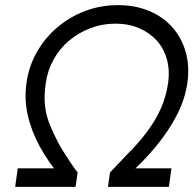

<svg xmlns="http://www.w3.org/2000/svg" viewBox="-20 -727 752 747"><path d="M39 0 49 -72H241L216 -40Q168 -96 135 -156.5Q102 -217 88 -279Q74 -341 83 -404Q92 -469 123.5 -524.5Q155 -580 203.5 -621Q252 -662 312 -684.5Q372 -707 439 -707Q506 -707 560 -684.5Q614 -662 650.5 -621Q687 -580 702.5 -524.5Q718 -469 709 -404Q700 -341 668 -279Q636 -217 586 -156.5Q536 -96 472 -40L458 -72H647L637 0H400L408 -56Q426 -74 441 -90.5Q456 -107 470 -121.5Q484 -136 496 -148Q530 -184 558 -222.5Q586 -261 606 -305.5Q626 -350 634 -403Q641 -453 629.5 -495.5Q618 -538 590 -569Q562 -600 521 -617.5Q480 -635 429 -635Q378 -635 332 -617.5Q286 -600 249 -569Q212 -538 188.5 -495.5Q165 -453 158 -403Q151 -355 155 -317Q159 -279 173 -244Q187 -209 207 -171Q216 -154 227 -137Q238 -120 248.5 -103.5Q259 -87 268 -74.5Q277 -62 282 -56L274 0Z"/></svg>

Font: Lexend Light
Style: Italic
Weight: 300
Italic angle: -8.13011°
Designer: Bonnie Shaver-Troup, Thomas Jockin
Foundry: Lexend
Version: Version 1.007